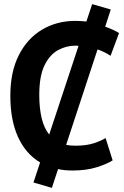

<svg xmlns="http://www.w3.org/2000/svg" viewBox="-20 -810 600 929"><path d="M231 99 142 73 174 -24Q104 -66 67 -147.5Q30 -229 30 -347Q30 -462 71 -543Q112 -624 183.5 -666.5Q255 -709 345 -709Q359 -709 372 -708Q385 -707 398 -706L426 -790L516 -764L489 -681Q514 -672 531.5 -663.5Q549 -655 556 -650L515 -540Q500 -550 484.5 -557.5Q469 -565 452 -571L300 -109Q311 -107 322 -106Q333 -105 345 -105Q398 -105 434 -117Q470 -129 491 -142L525 -34Q497 -16 447 -0.5Q397 15 332 15Q313 15 295.5 13.5Q278 12 261 8ZM218 -159 360 -588Q356 -589 351.5 -589Q347 -589 343 -589Q301 -589 261 -567.5Q221 -546 195.5 -494Q170 -442 170 -351Q170 -287 181.5 -238.5Q193 -190 218 -159Z"/></svg>

Font: Ubuntu Sans Mono
Style: Regular
Weight: 400
Monospace: yes
Designer: Dalton Maag Ltd
Foundry: Dalton Maag Ltd
Version: Version 1.006